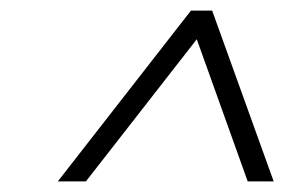

<svg xmlns="http://www.w3.org/2000/svg" viewBox="-20 -739 557 362"><path d="M340 -719H380L496 -397H447L351 -665L142 -397H89Z"/></svg>

Font: Prompt ExtraLight
Style: Italic
Weight: 275
Italic angle: -12°
Designer: Katatrad Team
Foundry: CadsonDemak
Version: Version 1.000